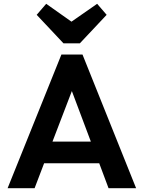

<svg xmlns="http://www.w3.org/2000/svg" viewBox="-20 -990 755 1010"><path d="M20 0H162L212 -131H502L551 0H696L414 -703H303ZM173 -912 314 -762H400L541 -912L491 -970L356 -876L223 -970ZM256 -245 358 -511 458 -245Z"/></svg>

Font: MV Cash SemiBold
Style: Regular
Weight: 600
Designer: Rodrigo Fuenzalida
Foundry: fragTYPE
Version: Version 1.100;Glyphs 3.1.2 (3151)